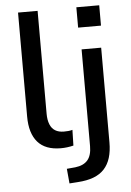

<svg xmlns="http://www.w3.org/2000/svg" viewBox="-60 -750 673 987"><g transform="rotate(-5 276.5 -256.5)"><path d="M230 9Q150 9 110.5 -36.5Q71 -82 71 -168V-705H172V-174Q172 -142 181 -119.5Q190 -97 208 -86Q226 -75 253 -75Q265 -75 276 -76Q287 -77 297 -80L295 1Q278 5 262 7Q246 9 230 9ZM372 -601V-706H490V-601ZM258 193 251 117 295 113Q338 108 359 83.5Q380 59 380 11V-488H481V0Q481 46 470.5 80Q460 114 438.5 137.5Q417 161 383 174Q349 187 301 190Z"/></g></svg>

Font: Nunito Sans 12pt ExtraLight SemiBold
Style: Regular
Weight: 600
Version: Version 3.101;gftools[0.9.27]